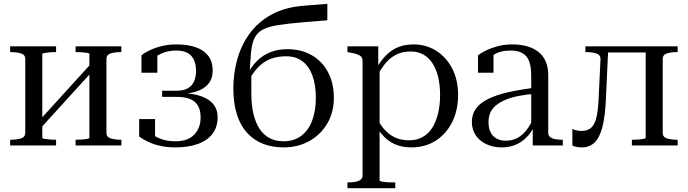

<svg xmlns="http://www.w3.org/2000/svg" viewBox="-20 -760 3593 1003"><path d="M112 -66V-452Q112 -474 89.5 -481Q67 -488 34 -488H33V-518H273V-488Q255 -488 238.5 -486.5Q222 -485 211.5 -483Q201 -481 201 -478V-40Q201 -37 211.5 -35Q222 -33 238.5 -31.5Q255 -30 273 -30V0H33V-30H34Q67 -30 89.5 -37Q112 -44 112 -66ZM447 -40V-478Q447 -482 435 -484Q423 -486 406 -487Q389 -488 375 -488V-518H614V-488H613Q580 -488 558 -481Q536 -474 536 -452V-66Q536 -44 558 -37Q580 -30 613 -30H614V0H375V-30Q389 -30 406 -31Q423 -32 435 -34.5Q447 -37 447 -40ZM201 -100 177 -121 447 -418 471 -397Z M896 -22Q962 -22 995 -57Q1028 -92 1028 -147Q1028 -183 1014.5 -207Q1001 -231 973.5 -242.5Q946 -254 903 -254H827V-286H901Q939 -286 961.5 -299Q984 -312 994 -335.5Q1004 -359 1004 -388Q1004 -441 979 -468.5Q954 -496 901 -496Q866 -496 837.5 -486Q809 -476 789 -460.5Q769 -445 757 -427Q754 -436 757.5 -446Q761 -456 768 -465Q775 -474 784 -479Q793 -484 802 -484V-380H719V-471Q736 -485 763.5 -498Q791 -511 826 -519.5Q861 -528 901 -528Q962 -528 1004.5 -512.5Q1047 -497 1069 -467Q1091 -437 1091 -392Q1091 -349 1068 -321.5Q1045 -294 1002.5 -281Q960 -268 903 -268L946 -284V-256L925 -273Q969 -273 1004 -265Q1039 -257 1064.5 -241.5Q1090 -226 1103.5 -202.5Q1117 -179 1117 -148Q1117 -96 1089.5 -60.5Q1062 -25 1012.5 -7.5Q963 10 896 10Q854 10 817.5 2Q781 -6 753 -19.5Q725 -33 707 -47V-138H790V-34Q781 -34 772 -39Q763 -44 756 -53Q749 -62 745.5 -72Q742 -82 745 -91Q757 -73 778 -57Q799 -41 829 -31.5Q859 -22 896 -22Z M1566 -730 1690 -740V-654L1566 -644Q1485 -637 1433.5 -629Q1382 -621 1353 -605.5Q1324 -590 1310 -562Q1296 -534 1291.5 -487Q1287 -440 1284 -369L1293 -373Q1293 -352 1293 -335Q1293 -318 1293 -302.5Q1293 -287 1293 -270Q1293 -211 1304 -165Q1315 -119 1336 -87Q1357 -55 1388.5 -38.5Q1420 -22 1461 -22Q1515 -22 1553 -50Q1591 -78 1610.5 -129.5Q1630 -181 1630 -249Q1630 -315 1612.5 -364Q1595 -413 1560.5 -439.5Q1526 -466 1475 -466Q1428 -466 1391.5 -451.5Q1355 -437 1326.5 -406.5Q1298 -376 1272 -327V-372Q1295 -415 1325 -444Q1355 -473 1394 -488Q1433 -503 1481 -503Q1555 -503 1609.5 -471Q1664 -439 1694 -382Q1724 -325 1724 -249Q1724 -173 1689.5 -114.5Q1655 -56 1595.5 -23Q1536 10 1462 10Q1401 10 1352.5 -9.5Q1304 -29 1269.5 -67.5Q1235 -106 1217 -164Q1199 -222 1199 -298Q1199 -376 1219.5 -450Q1240 -524 1284 -584.5Q1328 -645 1397.5 -683.5Q1467 -722 1566 -730Z M2045 223H1795V193H1796Q1818 193 1835.5 190Q1853 187 1863.5 179Q1874 171 1874 157V-441Q1874 -456 1866.5 -464Q1859 -472 1844 -477Q1829 -482 1806 -486L1795 -488V-518H1956V-401L1963 -399V183Q1963 186 1975 188.5Q1987 191 2003.5 192Q2020 193 2032 193H2045ZM2129 10Q2079 10 2040.5 -7.5Q2002 -25 1970.5 -63.5Q1939 -102 1908 -164L1932 -176Q1955 -124 1982 -91Q2009 -58 2042.5 -42.5Q2076 -27 2117 -27Q2157 -27 2187.5 -44Q2218 -61 2238 -92.5Q2258 -124 2268.5 -167.5Q2279 -211 2279 -264Q2279 -315 2269 -357Q2259 -399 2239.5 -429Q2220 -459 2191.5 -475Q2163 -491 2125 -491Q2079 -491 2044.5 -472Q2010 -453 1983.5 -416.5Q1957 -380 1933 -329L1912 -341Q1943 -404 1974.5 -445.5Q2006 -487 2046 -507.5Q2086 -528 2140 -528Q2206 -528 2258.5 -495Q2311 -462 2342 -402.5Q2373 -343 2373 -264Q2373 -184 2342 -122Q2311 -60 2256 -25Q2201 10 2129 10Z M2784 -303 2782 -271Q2731 -267 2690.5 -259Q2650 -251 2620.5 -238.5Q2591 -226 2571 -209.5Q2551 -193 2541.5 -171.5Q2532 -150 2532 -123Q2532 -90 2543 -68.5Q2554 -47 2574.5 -36Q2595 -25 2621 -25Q2657 -25 2683.5 -39.5Q2710 -54 2730 -80Q2750 -106 2765 -138L2785 -129Q2768 -86 2741.5 -54.5Q2715 -23 2680 -6.5Q2645 10 2601 10Q2558 10 2522.5 -6Q2487 -22 2466 -52Q2445 -82 2445 -123Q2445 -164 2467 -193.5Q2489 -223 2532 -244Q2575 -265 2638.5 -279Q2702 -293 2784 -303ZM2763 0V-99L2755 -95V-365Q2755 -413 2743.5 -441.5Q2732 -470 2708 -483Q2684 -496 2648 -496Q2593 -496 2559 -473.5Q2525 -451 2503 -418Q2505 -437 2509.5 -450.5Q2514 -464 2521.5 -473Q2529 -482 2538.5 -485.5Q2548 -489 2558 -488V-380H2477V-471Q2491 -482 2516.5 -495Q2542 -508 2577.5 -518Q2613 -528 2656 -528Q2698 -528 2732.5 -518.5Q2767 -509 2792 -489.5Q2817 -470 2830.5 -439.5Q2844 -409 2844 -367V-66Q2844 -52 2854 -44Q2864 -36 2881 -33Q2898 -30 2919 -30H2920V0Z M3107 -241 3117 -452Q3117 -474 3094.5 -481Q3072 -488 3039 -488H3038V-518H3158L3145 -238Q3141 -150 3126.5 -95Q3112 -40 3085.5 -15Q3059 10 3019 10Q3004 10 2990.5 7Q2977 4 2970 0V-86Q2975 -84 2987.5 -80Q3000 -76 3017 -76Q3049 -76 3067.5 -92Q3086 -108 3095 -144Q3104 -180 3107 -241ZM3353 -40V-518H3520V-488H3519Q3486 -488 3464 -481Q3442 -474 3442 -452V-66Q3442 -44 3464 -37Q3486 -30 3519 -30H3520V0H3281V-30Q3295 -30 3312 -31Q3329 -32 3341 -34.5Q3353 -37 3353 -40ZM3133 -486V-518H3388V-486Z"/></svg>

Font: Roboto Serif 144pt
Style: Regular
Weight: 400
Version: Version 1.008